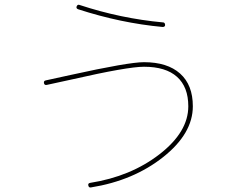

<svg xmlns="http://www.w3.org/2000/svg" viewBox="-20 -777 1040 825"><path d="M180.7 -412.1Q170.9 -410.2 168.9 -419.9Q167 -429.7 176.8 -431.6L284.2 -455.1Q532.2 -509.8 598.6 -509.8Q699.2 -509.8 753.9 -460.9Q808.6 -412.1 808.6 -320.3Q808.6 -203.1 681.2 -102.1Q553.7 -1 371.1 28.3Q361.3 30.3 359.4 19.5Q357.4 10.7 367.2 8.8Q542 -18.6 665.5 -114.3Q789.1 -210 789.1 -320.3Q789.1 -403.3 740.7 -446.8Q692.4 -490.2 598.6 -490.2Q528.3 -490.2 288.1 -435.5ZM315.4 -737.3Q305.7 -741.2 309.6 -750Q313.5 -758.8 321.3 -755.9Q499 -697.3 680.7 -680.7Q688.5 -680.7 689.5 -669.9Q689.5 -661.1 678.7 -661.1Q499 -677.7 315.4 -737.3Z"/></svg>

Font: Rounded-X Mgen+ 2m thin
Style: Regular
Weight: 100
Designer: [Source Han Sans]
Ryoko NISHIZUKA  (kana & ideographs); Paul D. Hunt (Latin, Greek & Cyrillic); Wenlong ZHANG  (bopomofo
Version: Version 1.059.20150602